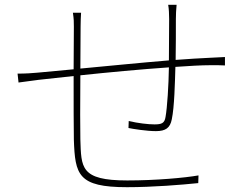

<svg xmlns="http://www.w3.org/2000/svg" viewBox="-20 -778 1040 798"><path d="M53 -472 57 -435C85 -439 109 -442 139 -446L286 -462C286 -356 286 -240 287 -197C292 -52 304 0 508 0C615 0 737 -10 804 -17L805 -49C749 -39 628 -28 509 -28C313 -28 318 -82 314 -199C313 -233 313 -350 314 -465C427 -477 566 -490 682 -498C681 -426 675 -330 668 -292C664 -266 652 -261 622 -261C596 -261 553 -266 515 -275L514 -246C533 -242 590 -233 628 -233C668 -233 687 -246 694 -282C705 -334 707 -435 709 -500C766 -504 817 -507 855 -507C879 -507 902 -507 915 -506V-541C898 -540 880 -539 855 -538C812 -536 762 -533 710 -529C711 -580 711 -650 711 -699C711 -716 712 -740 714 -758H679C682 -742 683 -718 683 -699L682 -527C560 -517 423 -503 314 -493L315 -667C315 -686 316 -712 317 -725H283C287 -699 287 -686 287 -667L286 -490L136 -476C115 -474 87 -472 53 -472Z"/></svg>

Font: Noto Sans JP Thin
Style: Regular
Weight: 100
Designer: Ryoko NISHIZUKA 西塚涼子 (kana, bopomofo & ideographs); Paul D. Hunt (Latin, Greek & Cyrillic); Sandoll Communications 산돌커뮤니
Foundry: Adobe
Version: Version 2.004;hotconv 1.0.118;makeotfexe 2.5.65603